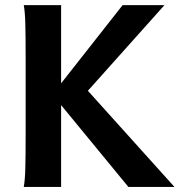

<svg xmlns="http://www.w3.org/2000/svg" viewBox="-20 -733 738 753"><path d="M625 -712.9 324.7 -377 664.1 0H483.4L219.7 -320.8V0H73.2Q78.1 -26.4 79.3 -73.7Q80.6 -121.1 80.6 -212.4V-500.5Q80.6 -591.8 79.3 -639.2Q78.1 -686.5 73.2 -712.9H219.7V-406.2L460.9 -712.9Z"/></svg>

Font: Lesson One
Style: Bold
Weight: 700
Designer: But Ko, Victor Gaultney, Annie Olsen, Julie Remington, Don Collingsworth, Eric Hays, Becca Hirsbrunner
Version: Version 1.100